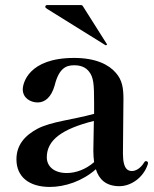

<svg xmlns="http://www.w3.org/2000/svg" viewBox="-20 -725 610 759"><path d="M396 -547C398 -546 398 -546 399 -546C400 -546 403 -548 403 -549C403 -550 403 -550 401 -553L308 -700C306 -704 303 -705 299 -705H166C162 -705 159 -702 159 -698C159 -697 159 -696 160 -695C161 -694 163 -692 166 -690ZM557 -88C555 -88 553 -88 550 -83C536 -60 517 -49 502 -49C489 -49 466 -52 466 -118C466 -190 468 -267 468 -334C468 -377 463 -409 438 -437C410 -470 358 -496 273 -496C91 -496 70 -394 70 -372C70 -337 101 -320 129 -320C158 -320 183 -341 196 -387C213 -456 242 -467 273 -467C298 -467 318 -460 332 -442C350 -419 352 -392 352 -320V-275C265 -251 184 -245 128 -216C78 -189 45 -152 45 -95C45 -26 95 14 177 14C237 14 306 -9 359 -56C371 -17 398 11 452 11C498 11 547 -23 564 -75C565 -78 565 -80 565 -81C565 -85 562 -88 557 -88ZM244 -41C193 -41 165 -68 165 -103C165 -171 224 -215 351 -247L349 -130C349 -115 350 -99 352 -84C319 -55 279 -41 244 -41Z"/></svg>

Font: Shippori Mincho OTF
Style: Bold
Weight: 800
Designer: FONTDASU
Foundry: FONTDASU / Google Inc. / but / Adobe
Version: Version 3.300;hotconv 1.0.109;makeotfexe 2.5.65596